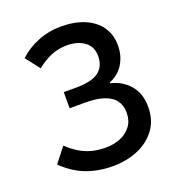

<svg xmlns="http://www.w3.org/2000/svg" viewBox="-137 -860 902 984"><g transform="rotate(-20 313.5 -368.0)"><path d="M311 14Q234 14 168 -11Q102 -36 45 -92L108 -172Q140 -142 171.5 -123.5Q203 -105 237 -96.5Q271 -88 310 -88Q355 -88 391 -103Q427 -118 449 -147.5Q471 -177 471 -219Q471 -282 424.5 -311.5Q378 -341 291 -341H204V-429H269Q357 -429 395 -458Q433 -487 433 -542Q433 -595 395.5 -622Q358 -649 301 -649Q253 -649 212 -631.5Q171 -614 135 -584L75 -661Q117 -701 177 -725.5Q237 -750 304 -750Q379 -750 433 -727Q487 -704 517 -661.5Q547 -619 547 -559Q547 -503 520 -459Q493 -415 443 -395V-390Q504 -377 544.5 -330.5Q585 -284 585 -211Q585 -139 548.5 -89Q512 -39 450 -12.5Q388 14 311 14Z"/></g></svg>

Font: Noto Sans SC Medium
Style: Regular
Weight: 500
Designer: Ryoko NISHIZUKA  (kana, bopomofo & ideographs); Paul D. Hunt (Latin, Greek & Cyrillic); Sandoll Communications , Soo-you
Foundry: Adobe
Version: Version 2.004-H2;hotconv 1.0.118;makeotfexe 2.5.65603